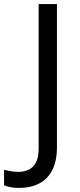

<svg xmlns="http://www.w3.org/2000/svg" viewBox="-98 -734 391 944"><path d="M-4 190Q-28 190 -46 186.5Q-64 183 -78 177V101Q-62 105 -44 108Q-26 111 -6 111Q19 111 41.5 101Q64 91 78 66Q92 41 92 -4V-714H182V-11Q182 58 159 102.5Q136 147 94 168.5Q52 190 -4 190Z"/></svg>

Font: Noto Sans Sinhala
Style: Regular
Weight: 400
Designer: Jelle Bosma - Monotype Design Team
Foundry: Monotype Imaging Inc.
Version: Version 2.006